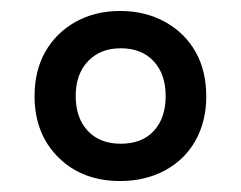

<svg xmlns="http://www.w3.org/2000/svg" viewBox="-20 -746 440 350"><path d="M199 -416Q130 -416 86.5 -459Q43 -502 43 -571Q43 -617 62.5 -651.5Q82 -686 117.5 -706Q153 -726 199 -726Q245 -726 281 -706Q317 -686 336.5 -651.5Q356 -617 356 -570Q356 -525 336.5 -490Q317 -455 281 -435.5Q245 -416 199 -416ZM200 -484Q239 -484 260.5 -507.5Q282 -531 282 -571Q282 -611 260 -634.5Q238 -658 200 -658Q163 -658 140.5 -634.5Q118 -611 118 -571Q118 -531 140 -507.5Q162 -484 200 -484Z"/></svg>

Font: Noto Serif Khmer SemiBold
Style: Regular
Weight: 600
Version: Version 2.003